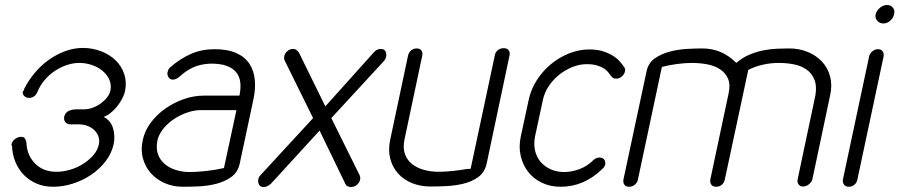

<svg xmlns="http://www.w3.org/2000/svg" viewBox="-20 -748 3602 769"><path d="M395 -280Q424 -265 433 -233.5Q442 -202 435 -170Q427 -133 402.5 -101.5Q378 -70 344.5 -47.5Q311 -25 271.5 -12.5Q232 0 193 0Q156 0 126 -13Q96 -26 74.5 -48.5Q53 -71 41 -101Q29 -131 28 -166H25L26 -170Q29 -183 40.5 -191.5Q52 -200 65 -200Q76 -200 80.5 -192.5Q85 -185 86 -175Q88 -126 120.5 -93Q153 -60 206 -60Q233 -60 260.5 -68Q288 -76 312 -91Q336 -106 353.5 -126Q371 -146 376 -170Q379 -183 375.5 -197Q372 -211 361.5 -223Q351 -235 332.5 -243Q314 -251 286 -250H270Q267 -249 265.5 -249.5Q264 -250 262 -250Q250 -250 242.5 -258Q235 -266 237 -280Q240 -292 247.5 -298.5Q255 -305 265 -307.5Q275 -310 286 -310H309H315Q333 -310 351 -316.5Q369 -323 384 -334Q399 -345 409 -358Q419 -371 422 -384Q427 -408 418 -428.5Q409 -449 391 -464Q373 -479 348.5 -487.5Q324 -496 298 -496Q273 -496 247.5 -487.5Q222 -479 199 -463.5Q176 -448 158 -426.5Q140 -405 130 -380Q120 -356 96 -356Q84 -356 76.5 -364Q69 -372 72 -384Q71 -383 72 -383Q73 -383 75 -384Q75 -388 76 -390Q92 -423 117 -453.5Q142 -484 173 -506.5Q204 -529 239.5 -542.5Q275 -556 311 -556Q351 -556 385.5 -542.5Q420 -529 443.5 -506Q467 -483 477.5 -451.5Q488 -420 481 -384Q478 -369 469 -352Q460 -335 448 -320.5Q436 -306 422 -295Q408 -284 395 -280Z M939 -365Q945 -393 942.5 -417Q940 -441 926.5 -458Q913 -475 887 -484.5Q861 -494 819 -493Q783 -491 754.5 -478.5Q726 -466 698 -440Q692 -435 685 -432Q678 -429 673 -429Q661 -429 655 -438.5Q649 -448 651 -459Q654 -471 659 -476Q701 -513 744.5 -532Q788 -551 839 -551Q892 -551 926.5 -535.5Q961 -520 979 -492.5Q997 -465 1000.5 -428.5Q1004 -392 995 -350L940 -92Q932 -57 905.5 -38.5Q879 -20 845 -11.5Q811 -3 775 -1.5Q739 0 712 0Q673 0 640 -14.5Q607 -29 584.5 -54Q562 -79 552.5 -113.5Q543 -148 552 -188Q560 -225 584 -257Q608 -289 642 -313Q676 -337 716 -351Q756 -365 796 -365ZM927 -307H784Q759 -307 732 -298Q705 -289 680.5 -273.5Q656 -258 637 -236Q618 -214 611 -188Q604 -155 612.5 -131Q621 -107 640 -91Q659 -75 685 -67Q711 -59 739 -59Q767 -59 804.5 -63Q842 -67 877 -75Z M1120 -506Q1117 -512 1118 -520Q1119 -528 1123.5 -535Q1128 -542 1136 -547Q1144 -552 1155 -552Q1162 -552 1167.5 -547.5Q1173 -543 1177 -538L1283 -322L1477 -538Q1489 -552 1505 -552Q1523 -552 1526.5 -535.5Q1530 -519 1519 -505L1307 -275L1421 -45Q1424 -37 1422.5 -29Q1421 -21 1415.5 -14Q1410 -7 1402.5 -3Q1395 1 1387 1Q1369 1 1364 -10L1260 -225L1065 -12Q1059 -7 1052 -3Q1045 1 1037 1Q1026 1 1021 -4Q1016 -9 1014.5 -16.5Q1013 -24 1015 -32Q1017 -40 1022 -45L1234 -275Z M1962 -527Q1964 -539 1974 -547Q1984 -555 1997 -555Q2011 -555 2017 -547Q2023 -539 2021 -527L1929 -92Q1921 -57 1895 -38.5Q1869 -20 1835 -12Q1801 -4 1765.5 -2.5Q1730 -1 1705 -1Q1664 -1 1630.5 -14.5Q1597 -28 1574.5 -53Q1552 -78 1543 -112.5Q1534 -147 1543 -189L1614 -524Q1617 -538 1626.5 -546Q1636 -554 1650 -554Q1661 -554 1667.5 -546Q1674 -538 1671 -524L1600 -189Q1593 -155 1602 -130.5Q1611 -106 1631 -90.5Q1651 -75 1678.5 -67.5Q1706 -60 1736 -60Q1764 -60 1796 -63.5Q1828 -67 1848 -71Q1850 -71 1856.5 -71.5Q1863 -72 1865 -72Z M2358 -108Q2368 -117 2381 -117Q2395 -117 2400.5 -108Q2406 -99 2404 -88Q2402 -83 2399.5 -79Q2397 -75 2391 -70Q2356 -36 2314.5 -18Q2273 0 2225 0Q2184 0 2150.5 -16Q2117 -32 2095.5 -59.5Q2074 -87 2065.5 -123.5Q2057 -160 2066 -202L2097 -346Q2106 -389 2129.5 -426Q2153 -463 2186 -490.5Q2219 -518 2259 -534Q2299 -550 2340 -550Q2373 -550 2397 -542Q2421 -534 2437.5 -523Q2454 -512 2464 -500Q2474 -488 2479 -480Q2486 -473 2483 -462Q2481 -451 2471 -442Q2461 -433 2448 -433Q2435 -433 2429 -442L2424 -447H2425Q2420 -454 2413.5 -461.5Q2407 -469 2396 -475.5Q2385 -482 2369 -486.5Q2353 -491 2330 -491Q2301 -491 2272.5 -479.5Q2244 -468 2219.5 -448.5Q2195 -429 2177.5 -402.5Q2160 -376 2154 -346L2123 -202Q2117 -171 2123 -145Q2129 -119 2145 -100Q2161 -81 2185.5 -70Q2210 -59 2240 -59Q2269 -59 2300.5 -70.5Q2332 -82 2358 -108Z M2535 -29Q2533 -17 2523 -8.5Q2513 0 2500 0Q2486 0 2480.5 -8.5Q2475 -17 2477 -29L2570 -464Q2577 -496 2602.5 -514Q2628 -532 2661.5 -541Q2695 -550 2730.5 -552Q2766 -554 2793 -554Q2872 -554 2929 -496Q2953 -517 2981.5 -529Q3010 -541 3038.5 -546.5Q3067 -552 3094 -553Q3121 -554 3141 -554Q3181 -554 3215 -540Q3249 -526 3272 -501.5Q3295 -477 3304.5 -442.5Q3314 -408 3305 -367L3234 -31Q3231 -19 3220 -10Q3209 -1 3196 -1Q3184 -1 3178 -10Q3172 -19 3175 -31L3246 -367Q3252 -404 3242 -429Q3232 -454 3211 -469Q3190 -484 3161 -490Q3132 -496 3100 -496Q3065 -496 3033.5 -488.5Q3002 -481 2977 -468L2883 -29Q2881 -17 2871.5 -8.5Q2862 0 2848 0Q2835 0 2829 -8.5Q2823 -17 2825 -29L2898 -373Q2906 -409 2896 -432.5Q2886 -456 2864 -470.5Q2842 -485 2812 -490.5Q2782 -496 2751 -496Q2723 -496 2690.5 -491.5Q2658 -487 2631 -480Z M3461 -522Q3463 -533 3473.5 -542Q3484 -551 3496 -551Q3510 -551 3515.5 -542Q3521 -533 3519 -522L3414 -29Q3412 -17 3402.5 -8.5Q3393 0 3379 0Q3367 0 3360.5 -8.5Q3354 -17 3356 -29ZM3487 -691Q3491 -706 3504.5 -717Q3518 -728 3533 -728Q3548 -728 3556.5 -717Q3565 -706 3561 -691Q3558 -676 3545.5 -665Q3533 -654 3518 -654Q3503 -654 3493.5 -665Q3484 -676 3487 -691Z"/></svg>

Font: VDS
Style: Thin Italic
Weight: 100
Width: 0
Designer: artmaker
Foundry: artmaker
Version: Version 1.000 2012 initial release